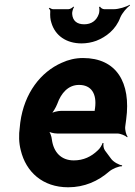

<svg xmlns="http://www.w3.org/2000/svg" viewBox="-20 -784 571 814"><path d="M332 -538C300 -538 270 -531 242 -518C153 -479 83 -390 66 -265L64 -246C59 -211 60 -178 68 -147C90 -55 161 10 269 10C338 10 396 -16 443 -57C457 -69 485 -80 497 -79L498 -83C485 -84 460 -98 451 -111L425 -146C419 -154 417 -169 419 -177L415 -178C413 -170 403 -153 394 -146C367 -120 334 -104 293 -104C238 -104 207 -140 200 -192C199 -206 191 -226 184 -233L182 -229C189 -223 208 -218 222 -218H477C491 -218 512 -209 519 -202L521 -204C515 -212 509 -234 511 -248L515 -278C536 -434 474 -538 332 -538ZM383 -326 382 -320C382 -317 380 -311 382 -310L385 -312C384 -314 378 -314 375 -314H239C225 -314 201 -308 192 -301L194 -297C203 -305 217 -328 223 -344C239 -389 269 -424 315 -424C367 -424 391 -387 383 -326ZM337 -681C306 -681 288 -696 286 -725C285 -733 290 -749 294 -754L291 -756C287 -751 277 -745 270 -745H205C200 -745 193 -749 190 -751L187 -748C190 -746 194 -740 193 -735C192 -718 193 -701 198 -687C214 -633 261 -600 326 -600C347 -600 369 -604 388 -611C429 -627 471 -658 490 -710C498 -729 518 -752 531 -761L530 -764C516 -755 483 -745 463 -745H422C415 -745 406 -751 404 -756L400 -754C402 -749 402 -733 399 -725C389 -696 367 -681 337 -681Z"/></svg>

Font: Asimov
Style: EdgeNarIt
Weight: 500
Designer: Google
Version: Version 2.000980: 2014